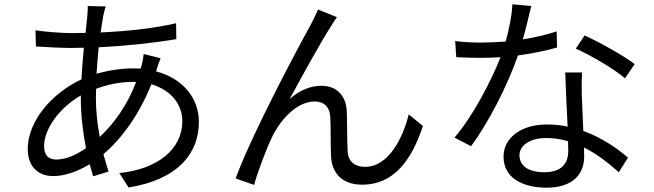

<svg xmlns="http://www.w3.org/2000/svg" viewBox="-20 -822 3040 893"><path d="M613 -441C571 -329 510 -248 444 -185C433 -243 426 -304 426 -368L427 -409C473 -426 531 -441 596 -441ZM727 -551 648 -571C647 -554 642 -528 637 -513L634 -503L597 -504C546 -504 485 -495 429 -479C432 -521 435 -563 439 -602C562 -608 695 -622 800 -640L799 -714C697 -690 575 -677 448 -671L460 -747C463 -761 467 -779 472 -792L388 -794C389 -782 387 -764 386 -746L378 -669L310 -668C267 -668 180 -675 145 -681L147 -606C188 -603 266 -599 309 -599L370 -600C366 -553 361 -503 359 -453C221 -389 109 -258 109 -129C109 -44 161 -3 227 -3C282 -3 342 -25 397 -58L413 -2L485 -24C477 -49 469 -76 461 -105C546 -177 627 -288 684 -430C777 -403 828 -335 828 -259C828 -129 716 -36 535 -17L578 50C810 13 905 -111 905 -255C905 -365 831 -457 706 -490L707 -494C712 -510 721 -537 727 -551ZM356 -378V-360C356 -285 366 -204 380 -133C329 -97 281 -80 242 -80C204 -80 185 -101 185 -142C185 -224 259 -323 356 -378Z M1547 -742 1459 -778C1447 -749 1434 -724 1422 -701C1368 -604 1149 -194 1076 8L1162 38C1175 -12 1218 -130 1248 -190C1287 -268 1362 -350 1443 -350C1488 -350 1513 -324 1516 -280C1519 -225 1517 -148 1520 -90C1524 -31 1558 37 1665 37C1810 37 1894 -75 1947 -236L1881 -290C1855 -184 1789 -46 1678 -46C1634 -46 1600 -67 1597 -117C1594 -166 1595 -243 1593 -302C1590 -381 1542 -423 1476 -423C1428 -423 1375 -405 1327 -361C1379 -458 1471 -624 1515 -693C1527 -712 1538 -730 1547 -742Z M2887 -458 2932 -524C2885 -560 2771 -625 2699 -657L2658 -596C2725 -566 2833 -504 2887 -458ZM2622 -165 2623 -120C2623 -65 2595 -21 2512 -21C2434 -21 2396 -53 2396 -100C2396 -146 2446 -180 2519 -180C2555 -180 2590 -175 2622 -165ZM2687 -485H2609C2611 -414 2616 -315 2620 -233C2589 -240 2556 -243 2522 -243C2409 -243 2322 -185 2322 -93C2322 6 2412 51 2522 51C2646 51 2697 -14 2697 -94L2696 -136C2761 -104 2815 -59 2858 -21L2901 -89C2849 -133 2779 -182 2693 -213L2686 -377C2685 -413 2685 -444 2687 -485ZM2451 -794 2363 -802C2361 -748 2347 -685 2332 -629C2293 -626 2255 -624 2219 -624C2177 -624 2134 -626 2097 -631L2102 -556C2140 -554 2182 -553 2219 -553C2248 -553 2278 -554 2308 -556C2262 -439 2177 -279 2094 -182L2171 -142C2251 -250 2340 -423 2389 -564C2455 -573 2518 -586 2571 -601L2569 -676C2518 -659 2464 -647 2412 -639C2428 -697 2442 -758 2451 -794Z"/></svg>

Font: Noto Sans HK
Style: Regular
Weight: 400
Designer: Ryoko NISHIZUKA 西塚涼子 (kana, bopomofo & ideographs); Paul D. Hunt (Latin, Greek & Cyrillic); Sandoll Communications 산돌커뮤니
Foundry: Adobe
Version: Version 2.004;hotconv 1.0.118;makeotfexe 2.5.65603